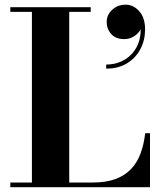

<svg xmlns="http://www.w3.org/2000/svg" viewBox="-20 -780 672 800"><path d="M23 0V-19.5H113V-730.5H23V-750H358V-730.5H268.5V-19.5H366.5Q421.5 -19.5 460.5 -33.8Q499.5 -48 525.2 -74.8Q551 -101.5 565.2 -139.5Q579.5 -177.5 585 -225H605V0ZM422.5 -494V-511Q455.5 -511 483.2 -523Q511 -535 530.8 -557Q550.5 -579 559.8 -609.5Q569 -640 564.5 -677.5H569.5Q570.5 -663.5 560.8 -649.5Q551 -635.5 534.2 -626.2Q517.5 -617 498 -617Q462.5 -617 443.5 -638.2Q424.5 -659.5 424.5 -688.5Q424.5 -718 447.5 -739.2Q470.5 -760.5 503 -760.5Q536 -760.5 560.2 -733.2Q584.5 -706 584.5 -657.5Q584.5 -612.5 565 -575.5Q545.5 -538.5 509.2 -516.2Q473 -494 422.5 -494Z"/></svg>

Font: Bodoni Moda 11pt
Style: Bold
Weight: 700
Designer: Owen Earl
Foundry: indestructible type
Version: Version 2.004